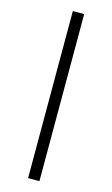

<svg xmlns="http://www.w3.org/2000/svg" viewBox="-135 -810 584 997"><g transform="rotate(15 156.5 -311.0)"><path d="M126 -760H187V138H126Z"/></g></svg>

Font: IBM Plex Serif Text
Style: Regular
Weight: 450
Designer: Mike Abbink, Paul van der Laan, Pieter van Rosmalen
Foundry: Bold Monday
Version: Version 3.001